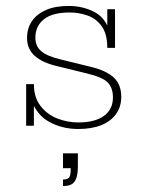

<svg xmlns="http://www.w3.org/2000/svg" viewBox="-20 -424 478 646"><path d="M243 10Q188 10 144 -15Q112 -33 94 -68V-1H68V-141H94Q94 -97 116 -68Q138 -39 172.5 -25.5Q207 -12 243 -12Q299 -12 329.5 -34Q360 -56 360 -96Q360 -128 343 -146Q326 -164 272 -177L170 -202Q123 -213 97 -236Q71 -259 71 -296Q71 -329 87.5 -353Q104 -377 135 -390.5Q166 -404 211 -404Q258 -404 297 -384Q326 -369 341 -338V-393H367V-263H341Q341 -310 322 -336Q303 -362 274 -372Q245 -382 215 -382Q156 -382 127.5 -359Q99 -336 99 -297Q99 -269 118.5 -252Q138 -235 184 -224L286 -199Q339 -186 363.5 -162.5Q388 -139 388 -98Q388 -65 370.5 -40.5Q353 -16 321 -3Q289 10 243 10ZM192 202V180Q209 180 213.5 172Q218 164 218 142H192V92H242V136Q242 158 237.5 173Q233 188 222.5 195Q212 202 192 202Z"/></svg>

Font: Rokkitt SemiBold Thin
Style: Regular
Weight: 250
Version: Version 3.103